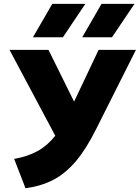

<svg xmlns="http://www.w3.org/2000/svg" viewBox="-20 -957 721 990"><path d="M111.5 13.5 53 -137.5Q123 -150 174 -178.2Q225 -206.5 265 -257L29 -700H230L362 -433L488.5 -700H681L475.5 -291Q424 -187.5 370 -124.2Q316 -61 253 -28.8Q190 3.5 111.5 13.5ZM404 -765 503.5 -937H673.5L557.5 -765ZM150 -765 249.5 -937H420L304.5 -765Z"/></svg>

Font: Geologica
Style: Bold
Weight: 700
Designer: Sindre Bremnes, Frode Helland
Foundry: Monokrom Skriftforlag AS
Version: Version 1.010; ttfautohint (v1.8.4.7-5d5b);gftools[0.9.28]